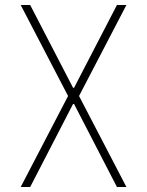

<svg xmlns="http://www.w3.org/2000/svg" viewBox="-20 -750 590 770"><path d="M63 0 253 -365 63 -730H101L273 -398H277L449 -730H487L297 -365L487 0H449L277 -333H273L101 0Z"/></svg>

Font: M PLUS Code Latin SemiExpanded ExtraLight
Style: Regular
Weight: 250
Width: 6
Designer: Coji Morishita
Foundry: UNDERFOREST DESIGN
Version: Version 1.002; ttfautohint (v1.8.3)